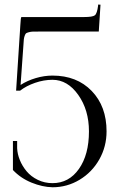

<svg xmlns="http://www.w3.org/2000/svg" viewBox="-20 -792 510 820"><path d="M71.8 -719.2H338.9Q375.5 -719.2 385 -726.6Q394.5 -733.9 398.9 -767.1V-772.5L409.2 -772L401.9 -657.2H145Q127.9 -657.2 119.6 -657Q111.3 -656.7 102.8 -654.3Q94.2 -651.9 91.3 -649.7Q88.4 -647.5 85.4 -639.2Q82.5 -630.9 81.8 -623.8Q81.1 -616.7 80.1 -600.1L67.9 -429.2Q96.7 -447.8 132.8 -458.5Q168.9 -469.2 204.1 -469.2Q308.1 -469.2 371.6 -403.6Q435.1 -337.9 435.1 -231Q435.1 -166 404.1 -111.1Q373 -56.2 319.8 -24.2Q266.6 7.8 204.1 7.8Q161.1 6.8 114.7 -12Q68.4 -30.8 35.2 -65.9V-189.9H53.2V-159.2Q54.2 -134.3 64.7 -108.4Q75.2 -82.5 93.8 -60.3Q112.3 -38.1 141.4 -23.9Q170.4 -9.8 204.1 -9.8Q274.4 -9.8 317.1 -70.6Q359.9 -131.3 359.9 -231Q359.9 -322.3 314.2 -386.7Q268.6 -451.2 204.1 -451.2Q167 -451.2 129.6 -438.2Q92.3 -425.3 65.9 -404.8H48.8L66.9 -685.1Q68.4 -719.2 71.8 -719.2Z"/></svg>

Font: FoglihtenNo07calt
Style: Regular
Weight: 500
Designer: gluk (gluksza@wp.pl)
Foundry: gluk (gluksza@wp.pl)
Version: Version 0.844